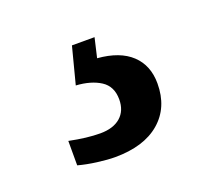

<svg xmlns="http://www.w3.org/2000/svg" viewBox="-58 -84 449 399"><g transform="rotate(-20 166.5 115.5)"><path d="M137 240Q121 240 98 237Q75 234 57 229V175Q96 183 125 183Q154 183 170 169Q186 155 186 130Q186 101 165 87.5Q144 74 111 72L132 -9H182L172 34Q221 38 246.5 62Q272 86 272 126Q272 179 236.5 209.5Q201 240 137 240Z"/></g></svg>

Font: Noto Serif Sinhala Medium
Style: Regular
Weight: 500
Designer: Jelle Bosma - Monotype Design Team
Foundry: Monotype Imaging Inc.
Version: Version 2.007; ttfautohint (v1.8.4.7-5d5b)